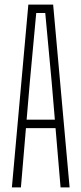

<svg xmlns="http://www.w3.org/2000/svg" viewBox="-20 -820 356 840"><path d="M32 0 104 -800H212.5L284.5 0H245L223 -259.5H93.5L71.5 0ZM96.5 -296.5H220L206 -462L178 -763H138.5L110.5 -461Z"/></svg>

Font: Big Shoulders Thin
Style: Regular
Weight: 100
Version: Version 2.002